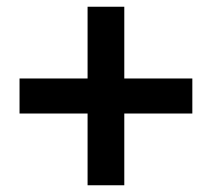

<svg xmlns="http://www.w3.org/2000/svg" viewBox="-20 -659 629 570"><path d="M240 -322H38V-426H240V-639H349V-426H551V-322H349V-109H240Z"/></svg>

Font: `nÑOS-|
Style: Bold
Weight: 700
Designer: Ryoko NISHIZUKA ¬âXZm¬º[P (kana & ideographs); Paul D. Hunt (Latin, Greek & Cyrillic); Wenlong ZHANG _ e¬á¬ü¬ô (bopomof
Foundry: Adobe Systems Incorporated
Version: Version 1.00 June 24, 2014, initial release